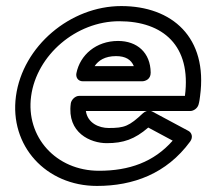

<svg xmlns="http://www.w3.org/2000/svg" viewBox="-20 -573 683 633"><path d="M464 -207C459.5 -205.7 455.2 -203.3 451.8 -200.1C405.5 -156.8 390.7 -151 338.4 -151C306.5 -151 268.9 -166.9 263.1 -207ZM478 -207H607C618.2 -207 630.8 -215.6 634.5 -227.9C637.5 -237.9 638.6 -248.7 639.6 -256C665.9 -450.2 546.9 -553 379.8 -553C211.7 -553 54.9 -420.6 32.6 -256C10.5 -92.3 131.6 40 299.6 40C419 40 529 -0.1 606.8 -106.2C617.6 -120.8 611.9 -135.7 601.3 -141.4L481.9 -205.4C481.1 -205.8 479.4 -206.6 478 -207ZM589.7 -257H241.7C226.6 -257 214.8 -242.7 213.4 -232C200.2 -134.4 279.2 -101 331.7 -101C386.7 -101 423.9 -113.7 468.8 -152.5L549.3 -109.3C487 -38.5 405.4 -10 306.4 -10C164.3 -10 64.5 -121.7 82.6 -256C100.9 -391.4 231 -503 373 -503C517.9 -503 611.2 -422.1 589.7 -257ZM253.2 -305H448.2C458 -305 477.1 -310.8 476.8 -333.7C476 -399.5 432.1 -438 369.2 -438C296.8 -438 243.8 -391.7 231.9 -331.6C229.3 -318.7 236.7 -305 253.2 -305ZM292 -355C304.1 -373.3 325.7 -388 362.5 -388C393.8 -388 412.3 -376.5 421.2 -355Z"/></svg>

Font: Hussar Techniczny
Style: Bold 
Weight: 700
Foundry: Cannot Into Space Fonts
Version: Version 0.77